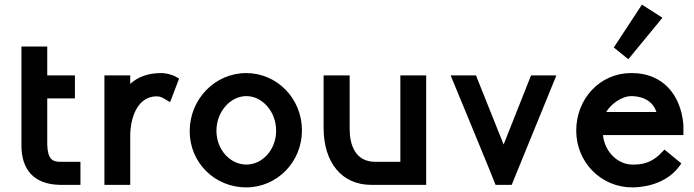

<svg xmlns="http://www.w3.org/2000/svg" viewBox="-20 -802 3013 833"><path d="M73 -600V-171C73 -65 128 -2 240 0H329V-100H240C206 -100 187 -114 185 -174V-375H305V-475H185V-600Z M757 -461 743 -469C722 -481 694 -485 681 -485C622 -485 579 -469 545 -438V-475H433V0H545V-217C547 -307 585 -384 659 -384C676 -384 684 -379 699 -370L718 -359Z M1049 -385C1118 -385 1178 -318 1178 -235C1178 -152 1118 -88 1049 -88C979 -88 919 -152 919 -235C919 -317 979 -385 1049 -385ZM1290 -236C1290 -375 1182 -485 1048 -485C913 -485 803 -372 803 -233C803 -95 913 11 1048 11C1182 11 1290 -99 1290 -236Z M1384 -475V-247C1384 -96 1464 0 1590 0H1829V-475H1717V-100H1608C1520 -100 1497 -176 1497 -242V-475Z M2284 -475 2165 -175 2045 -475H1935C1935 -475 2130 -4 2130 0H2200L2394 -475Z M2765 -782 2643 -596 2706 -545 2854 -725ZM2610 -316C2630 -350 2677 -385 2719 -385C2744 -385 2807 -379 2828 -316ZM2863 -153 2852 -142C2822 -109 2785 -88 2732 -88H2724C2660 -88 2603 -144 2596 -216H2945V-261C2933 -396 2851 -485 2722 -485H2718C2584 -485 2480 -375 2480 -235C2480 -98 2588 11 2723 11C2806 10 2882 -20 2926 -79L2936 -93Z"/></svg>

Font: Mint Spirit No2
Style: Bold
Weight: 700
Designer: HARENDAL Hirwen
Foundry: Arkandis Digital Foundry.
Version: Version 1.004;FFEdit